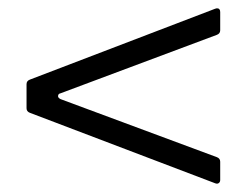

<svg xmlns="http://www.w3.org/2000/svg" viewBox="-20 -569 599 463"><path d="M52 -297Q44 -300 44 -308V-366Q44 -374 52 -377L499 -548L503 -549Q511 -549 511 -540V-496Q511 -488 503 -485L126 -344Q120 -343 120 -337Q120 -333 126 -330L503 -190Q511 -187 511 -179V-135Q511 -130 507.5 -127.5Q504 -125 499 -127Z"/></svg>

Font: Open Sauce Two Light
Style: Regular
Weight: 300
Designer: Alfredo Marco Pradil
Foundry: Creative Sauce Fz LLC
Version: Version 1.477